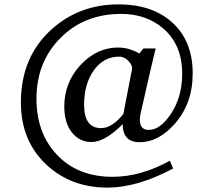

<svg xmlns="http://www.w3.org/2000/svg" viewBox="-20 -711 976 884"><path d="M867.2 -373Q867.2 -232.4 782.7 -138.7Q708.5 -56.2 623 -56.2Q544.9 -56.2 544.9 -139.2Q462.9 -57.1 400.9 -57.1Q345.7 -57.1 310.8 -101.6Q275.9 -146 275.9 -220.2Q275.9 -332.5 352.5 -413.6Q427.2 -492.2 523.9 -492.2Q572.8 -492.2 622.1 -464.8L640.1 -487.8H696.8Q691.9 -473.1 627.9 -190.9Q624 -173.3 624 -159.2Q624 -112.8 665 -112.8Q715.8 -112.8 764.2 -182.6Q818.8 -262.2 818.8 -372.1Q818.8 -504.9 731.4 -580.1Q653.3 -647 538.1 -647Q368.2 -647 258.1 -535.9Q147.9 -424.8 147.9 -256.8Q147.9 -99.6 240.2 -0.5Q336.4 103 498 103Q628.9 103 762.2 28.8L776.9 64.9Q612.3 152.8 474.1 152.8Q307.6 152.8 194.8 48.3Q76.2 -62 76.2 -238.8Q76.2 -448.7 217.3 -575.7Q345.2 -690.9 525.9 -690.9Q678.7 -690.9 771 -609.4Q867.2 -523.9 867.2 -373ZM587.9 -393.1Q590.8 -407.7 573.2 -428.2Q553.7 -450.2 528.8 -450.2Q456.1 -450.2 410.6 -385.3Q367.2 -322.8 367.2 -229Q367.2 -121.1 445.8 -121.1Q495.6 -121.1 547.9 -186Z"/></svg>

Font: Ezra SIL SR
Style: Regular
Weight: 400
Designer: Development by SIL's NRSI team. OpenType tables by Ralph Hancock ( hancock@dircon.co.uk ).
Foundry: Development by SIL's NRSI team.
Version: Version 2.51; 2007